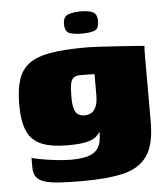

<svg xmlns="http://www.w3.org/2000/svg" viewBox="-50 -590 663 759"><g transform="rotate(-5 282.0 -210.5)"><path d="M249 124Q192 124 154.5 121.5Q117 119 95 111.5Q73 104 63.5 90Q54 76 54 53Q54 46 54 33Q54 20 54 15Q62 18 88.5 23Q115 28 148.5 32Q182 36 209 36Q266 36 293 21.5Q320 7 327 -23.5Q334 -54 328 -101L347 -98Q336 -70 322.5 -53.5Q309 -37 281.5 -29.5Q254 -22 201 -22Q136 -22 97 -38.5Q58 -55 41 -93.5Q24 -132 24 -199Q24 -259 37 -298.5Q50 -338 81.5 -360.5Q113 -383 167.5 -392Q222 -401 306 -401Q328 -401 363.5 -399Q399 -397 435.5 -394.5Q472 -392 500.5 -390Q529 -388 538 -387Q537 -385 536.5 -375.5Q536 -366 536 -353.5Q536 -341 536 -326V-86Q536 3 505.5 48Q475 93 412 108.5Q349 124 249 124ZM278 -134Q290 -134 302 -139.5Q314 -145 322.5 -161.5Q331 -178 331 -212V-293Q325 -293 308 -293.5Q291 -294 276 -294Q259 -294 249.5 -288Q240 -282 236 -264.5Q232 -247 232 -212Q232 -180 237.5 -163Q243 -146 253.5 -140Q264 -134 278 -134ZM296 -457Q266 -457 247 -463.5Q228 -470 228 -501Q228 -530 248.5 -537.5Q269 -545 299 -545Q328 -545 345.5 -537Q363 -529 363 -501Q363 -470 345 -463.5Q327 -457 296 -457Z"/></g></svg>

Font: Genos Black
Style: Regular
Weight: 900
Designer: Robert E. Leuschke
Foundry: Robert E. Leuschke
Version: Version 1.010